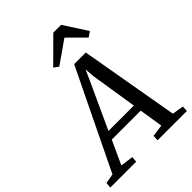

<svg xmlns="http://www.w3.org/2000/svg" viewBox="-339 -1133 1273 1273"><g transform="rotate(-45 297.0 -497.0)"><path d="M-65.5 0 -61.5 -39.5 6.5 -51.5 344 -748H453L574.5 -53L655 -39.5L652.5 0H378L380 -39.5L464.5 -51.5L438 -218H166.5L90.5 -52L181 -39.5L177.5 0ZM191.5 -274H429.5L378 -601.5L372.5 -670L344.5 -606.5ZM229.5 -830 394 -993.5H467L573 -829.5L536.5 -804.5Q508 -833 479.5 -861.5Q451 -890 422.5 -918Q382.5 -890 342.8 -862Q303 -834 262.5 -806Z"/></g></svg>

Font: Merriweather 20pt
Style: Italic
Weight: 400
Italic angle: -7.8°
Version: Version 2.101